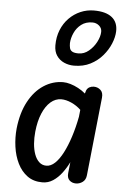

<svg xmlns="http://www.w3.org/2000/svg" viewBox="-63 -1005 699 1060"><g transform="rotate(5 286.5 -475.0)"><path d="M212.5 10Q163 10 129 -15Q95 -40 74.8 -81.2Q54.5 -122.5 47.5 -173Q40.5 -223.5 45.5 -274Q55 -362 88.5 -424Q122 -486 172 -518.5Q222 -551 280 -551Q298 -551 320 -544.5Q342 -538 364 -526.2Q386 -514.5 404 -499L409 -516Q414.5 -529 425.8 -535Q437 -541 450 -541Q471.5 -541 487.2 -527Q503 -513 500 -484L454.5 -50.5Q452 -25 434.8 -12.5Q417.5 0 398 0Q376 0 361.8 -13.5Q347.5 -27 350.5 -54L357 -114.5Q341.5 -82.5 320 -54Q298.5 -25.5 271.8 -7.8Q245 10 212.5 10ZM149.5 -265.5Q146 -231.5 148.5 -199Q151 -166.5 160.5 -140.2Q170 -114 186.5 -98.8Q203 -83.5 226.5 -83.5Q251 -83.5 274 -105Q297 -126.5 317.2 -165.5Q337.5 -204.5 354.2 -256.2Q371 -308 382.5 -368.5L386.5 -407Q363 -429.5 333.2 -442.8Q303.5 -456 277.5 -456Q245 -456 218.2 -432.8Q191.5 -409.5 173.5 -367Q155.5 -324.5 149.5 -265.5ZM330.5 -647Q301 -647 275.2 -658.5Q249.5 -670 234 -692.8Q218.5 -715.5 218.5 -750Q218.5 -796.5 234 -835Q249.5 -873.5 277 -901.5Q304.5 -929.5 340 -944.8Q375.5 -960 414.5 -960Q480.5 -960 514 -933.2Q547.5 -906.5 546 -856Q545 -824 530.2 -788Q515.5 -752 488 -719.8Q460.5 -687.5 421 -667.2Q381.5 -647 330.5 -647ZM349.5 -716.5Q380.5 -716.5 406.2 -738Q432 -759.5 447.8 -789.8Q463.5 -820 464 -846Q464.5 -866.5 448.8 -880Q433 -893.5 411.5 -893.5Q375 -893.5 350 -874.2Q325 -855 312 -826.2Q299 -797.5 297.5 -769.5Q297.5 -753.5 300.5 -741.5Q303.5 -729.5 314.8 -723Q326 -716.5 349.5 -716.5Z"/></g></svg>

Font: Edu SA Hand Medium
Style: Regular
Weight: 500
Designer: Tina and Corey Anderson, Eben Sorkin, Mirko Velimirovic
Foundry: Google for Education
Version: Version 2.000